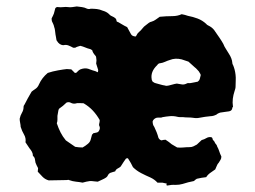

<svg xmlns="http://www.w3.org/2000/svg" viewBox="-20 -549 791 595"><path d="M710 -281Q710 -277 709 -273.5Q708 -270 707 -267Q703 -255 701.5 -243Q700 -231 702 -218Q702 -217 701 -216.5Q700 -216 700 -216Q700 -206 690 -204Q683 -203 675.5 -202Q668 -201 662 -200Q659 -199 656 -197.5Q653 -196 651 -194Q641 -189 633 -189Q624 -188 615.5 -187Q607 -186 598 -184Q589 -182 578 -184Q571 -185 563 -185Q555 -185 547 -186Q543 -186 538.5 -186Q534 -186 530 -187Q518 -190 506.5 -189Q495 -188 484 -186Q480 -184 475 -184.5Q470 -185 465 -184Q456 -181 453 -173Q453 -162 458 -156Q462 -148 465.5 -139Q469 -130 471 -122Q474 -116 480 -114Q488 -116 493 -116Q504 -109 512 -102L529 -92Q539 -91 548.5 -92Q558 -93 568 -93Q574 -93 579.5 -95.5Q585 -98 590 -101Q594 -105 597.5 -108Q601 -111 605 -115Q613 -117 619.5 -121Q626 -125 634 -124Q638 -123 638.5 -119.5Q639 -116 641 -114Q643 -113 644.5 -110Q646 -107 647 -105Q652 -100 653 -95Q657 -88 659.5 -80Q662 -72 666 -64Q666 -58 663.5 -54Q661 -50 658 -45Q654 -41 652 -35.5Q650 -30 647 -24Q640 -19 632 -13.5Q624 -8 619 0Q611 1 604.5 2Q598 3 590 5Q588 6 585.5 8Q583 10 581 12Q571 14 563 16Q555 18 546 21Q536 24 523 24Q513 23 498 26Q498 26 497.5 25.5Q497 25 496 25Q495 24 497 20L483 17H468Q459 7 446 1Q432 -5 417.5 -12.5Q403 -20 392 -31Q386 -44 378 -56Q376 -61 370 -57Q367 -53 363 -47Q359 -41 354 -33Q351 -30 345 -27Q339 -24 337 -18Q333 -17 328.5 -15.5Q324 -14 321 -13Q316 -10 314.5 -6Q313 -2 309 1Q303 5 297 7.5Q291 10 283 14Q278 14 272 13Q266 12 259 12Q253 13 247.5 14Q242 15 236 17Q226 15 215.5 14Q205 13 194 9Q193 8 190.5 8.5Q188 9 186 9Q173 9 159 9.5Q145 10 131 10Q120 7 112 -1Q104 -9 97 -17Q97 -20 97.5 -22.5Q98 -25 98 -28Q93 -37 90 -45Q89 -51 88 -56.5Q87 -62 82 -66Q82 -73 79 -78.5Q76 -84 71 -90Q68 -94 65 -99Q62 -104 59 -108Q61 -121 54.5 -132Q48 -143 44 -156Q44 -161 42.5 -168Q41 -175 41 -181Q43 -191 48 -199.5Q53 -208 53 -217Q53 -220 54 -222Q55 -224 56 -225Q61 -235 66.5 -245Q72 -255 78 -265Q80 -267 82.5 -268.5Q85 -270 89 -273Q97 -278 101 -288Q110 -308 128 -323Q143 -328 160 -331Q177 -334 187 -335Q191 -335 194.5 -334.5Q198 -334 201 -334L212 -323Q216 -323 217 -324Q220 -327 222.5 -329.5Q225 -332 229 -334Q242 -339 253 -336Q257 -335 260 -333.5Q263 -332 267 -331Q272 -330 275.5 -328.5Q279 -327 283 -325Q285 -330 284 -333Q283 -336 278 -352Q278 -354 278.5 -357Q279 -360 279 -362Q279 -364 278.5 -366.5Q278 -369 278 -371Q278 -374 276 -376Q267 -386 266 -393Q261 -397 259 -397Q251 -399 244 -402Q237 -405 229 -407Q225 -406 220.5 -404.5Q216 -403 213 -401H207Q200 -405 192.5 -408Q185 -411 177 -409Q164 -409 156 -423Q156 -423 155.5 -423.5Q155 -424 155 -425Q154 -430 153.5 -434Q153 -438 152 -442Q151 -448 150.5 -454Q150 -460 148 -465Q147 -470 145 -474.5Q143 -479 141 -483Q140 -486 140 -492Q142 -496 144 -500Q146 -504 147 -507Q148 -511 149 -514.5Q150 -518 151 -522Q151 -524 154 -526Q157 -528 160 -527Q168 -526 176 -527Q184 -528 191 -527Q197 -526 204 -527Q211 -528 218 -529Q226 -528 234 -527Q242 -526 250 -522Q256 -520 261 -522Q271 -522 280 -521Q289 -520 298 -516Q309 -513 316 -507Q321 -501 327.5 -498.5Q334 -496 339 -491Q340 -490 340.5 -487Q341 -484 342 -482Q346 -481 350.5 -478Q355 -475 359 -473Q362 -471 366 -469Q370 -467 374 -465Q377 -460 380 -454Q383 -448 386 -443Q390 -436 401 -436Q403 -439 405 -443Q407 -447 411 -450Q417 -455 421.5 -461Q426 -467 432 -471Q437 -475 441 -478Q445 -481 450 -482Q457 -484 463 -488.5Q469 -493 475 -497Q485 -498 494.5 -498.5Q504 -499 514 -499Q530 -499 543 -505Q554 -503 562 -500Q578 -497 592.5 -491.5Q607 -486 619 -475Q621 -472 624.5 -470.5Q628 -469 631 -467Q641 -461 647 -451Q654 -441 660.5 -431.5Q667 -422 672 -413Q675 -405 680 -397.5Q685 -390 689 -383Q699 -368 700 -354Q700 -350 702 -348Q705 -341 707 -333.5Q709 -326 710 -317Q711 -309 710.5 -299.5Q710 -290 710 -281ZM601 -312Q603 -317 600.5 -320.5Q598 -324 596 -328Q593 -331 590 -334.5Q587 -338 584 -340L564 -358Q559 -360 553.5 -361.5Q548 -363 543 -365Q523 -370 506 -363Q499 -361 491.5 -357.5Q484 -354 476 -353Q471 -353 467 -347Q446 -327 450 -304Q450 -302 451 -300Q452 -298 453 -296Q460 -291 463 -291Q471 -289 477.5 -287Q484 -285 491 -284Q496 -282 503 -284Q508 -285 514.5 -287Q521 -289 528 -290Q536 -289 543 -287.5Q550 -286 558 -290Q561 -292 565 -291.5Q569 -291 573 -292Q578 -293 583.5 -294Q589 -295 593 -296Q598 -300 599 -304Q600 -308 601 -312ZM289 -156Q286 -161 287.5 -166Q289 -171 289 -177Q280 -193 268 -206Q256 -219 239 -229Q232 -229 225.5 -229.5Q219 -230 213 -228Q206 -227 199.5 -230.5Q193 -234 186 -231Q181 -226 175 -221Q169 -216 163 -212Q162 -211 162 -210Q162 -209 161 -207Q160 -203 159.5 -198.5Q159 -194 158 -190Q158 -184 158 -178Q158 -172 156 -167Q161 -152 167.5 -139Q174 -126 184 -114Q191 -109 198.5 -104Q206 -99 213 -94Q219 -93 224.5 -92.5Q230 -92 236 -92Q245 -97 252 -103Q260 -109 262 -120Q263 -122 263.5 -125.5Q264 -129 265 -131Q265 -132 266.5 -133Q268 -134 269 -136Q272 -137 276 -137.5Q280 -138 284 -140Q291 -148 289 -156Z"/></svg>

Font: Darumadrop One
Style: Regular
Weight: 400
Version: Version 1.000